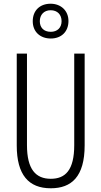

<svg xmlns="http://www.w3.org/2000/svg" viewBox="-20 -1002 544 1032"><path d="M253 -795C310 -795 348 -832 348 -889C348 -945 307 -982 252 -982C195 -982 156 -946 156 -888C156 -831 196 -795 253 -795ZM253 -831C214 -831 194 -855 194 -888C194 -922 216 -947 252 -947C289 -947 311 -923 311 -888C311 -853 288 -831 253 -831ZM435 -221V-714H379V-222C379 -87 331 -41 253 -41C172 -41 125 -92 125 -222V-714H70V-220C70 -62 134 10 253 10C364 10 435 -52 435 -221Z"/></svg>

Font: Noto Sans Armenian ExtraCondensed Light
Style: Regular
Weight: 300
Width: 2
Designer: Monotype Design Team
Foundry: Monotype Imaging Inc.
Version: Version 2.008